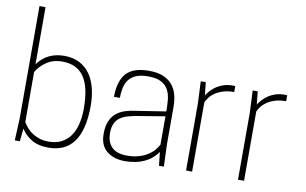

<svg xmlns="http://www.w3.org/2000/svg" viewBox="-81 -959 1793 1125"><g transform="rotate(10 815.5 -396.0)"><path d="M263 8Q202 8 161.5 -17Q121 -42 101 -77L93 0H63Q65 -32 66 -64.5Q67 -97 69 -130V-800H105V-460Q162 -538 263 -538Q316 -538 354.5 -518Q393 -498 417.5 -463Q442 -428 454 -380Q466 -332 466 -276Q466 8 263 8ZM258 -27Q303 -27 335 -43.5Q367 -60 388 -90Q409 -120 419 -162Q429 -204 429 -254Q429 -382 386.5 -442.5Q344 -503 258 -503Q202 -503 163 -475.5Q124 -448 105 -414V-116Q115 -100 128.5 -84Q142 -68 161 -55.5Q180 -43 204 -35Q228 -27 258 -27Z M718 8Q653 8 611 -25.5Q569 -59 569 -128Q569 -174 582 -204Q595 -234 617.5 -252.5Q640 -271 670 -280.5Q700 -290 735 -294L908 -321Q908 -356 905 -389Q902 -422 888.5 -448Q875 -474 846.5 -489.5Q818 -505 767 -505Q724 -505 696.5 -493Q669 -481 653.5 -460.5Q638 -440 632 -412Q626 -384 626 -352H591Q591 -445 632 -491.5Q673 -538 768 -538Q820 -538 854 -523Q888 -508 908 -483Q928 -458 936.5 -425Q945 -392 945 -355V-130L950 0H921L912 -81Q850 8 718 8ZM725 -26Q766 -26 797 -35.5Q828 -45 850 -59.5Q872 -74 886 -91Q900 -108 908 -123V-292L739 -264Q710 -259 685.5 -251.5Q661 -244 643 -230.5Q625 -217 615 -195Q605 -173 605 -140Q605 -85 635 -55.5Q665 -26 725 -26Z M1118 0H1082V-400L1076 -530H1106L1114 -453Q1123 -467 1136.5 -482Q1150 -497 1168.5 -509.5Q1187 -522 1211 -530Q1235 -538 1265 -538Q1269 -538 1272.5 -537.5Q1276 -537 1280 -537V-502Q1242 -502 1214 -493Q1186 -484 1166.5 -470.5Q1147 -457 1135.5 -441.5Q1124 -426 1118 -412Z M1427 0H1391V-400L1385 -530H1415L1423 -453Q1432 -467 1445.5 -482Q1459 -497 1477.5 -509.5Q1496 -522 1520 -530Q1544 -538 1574 -538Q1578 -538 1581.5 -537.5Q1585 -537 1589 -537V-502Q1551 -502 1523 -493Q1495 -484 1475.5 -470.5Q1456 -457 1444.5 -441.5Q1433 -426 1427 -412Z"/></g></svg>

Font: Tanohe Sans ExtraLight
Style: Regular
Weight: 250
Designer: Village Type and Design LLC & Cristiano Sobral
Foundry: Cooper Hewitt Smithsonian Design Museum
Version: Version 1.00;May 30, 2020;FontCreator 12.0.0.2522 64-bit; tt